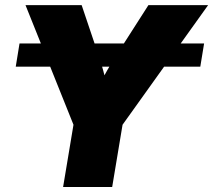

<svg xmlns="http://www.w3.org/2000/svg" viewBox="-20 -748 852 768"><path d="M796.4 -574.2 781.2 -481.4H43L58.1 -574.2ZM232.4 0 273.9 -249 82 -727.5H306.6L376.5 -520Q385.3 -493.7 392.6 -466.8Q399.9 -439.9 407.2 -411.6H378.4Q393.6 -439.9 408.9 -466.8Q424.3 -493.7 440.9 -520L573.7 -727.5H812.5L470.2 -249L428.7 0Z"/></svg>

Font: Inter 28pt Black
Style: Italic
Weight: 900
Italic angle: -9.3988°
Designer: Rasmus Andersson
Foundry: rsms
Version: Version 4.001;git-66647c0bb